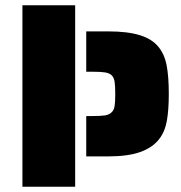

<svg xmlns="http://www.w3.org/2000/svg" viewBox="-20 -708 685 728"><path d="M65 -688H265V0H65ZM307 -268H331Q363 -268 378.5 -270.5Q394 -273 403 -282Q412 -290 414.5 -305.5Q417 -321 417 -352Q417 -383 414.5 -398.5Q412 -414 403 -423Q394 -431 378 -433.5Q362 -436 331 -436H307V-589H390Q464 -589 510.5 -574.5Q557 -560 581 -530Q604 -502 612 -459.5Q620 -417 620 -352Q620 -290 612.5 -249Q605 -208 583 -180Q558 -148 511.5 -131.5Q465 -115 390 -115H307Z"/></svg>

Font: Saira Stencil
Style: Regular
Weight: 400
Designer: Hector Gatti with collaboration of the Omnibus-Type team
Foundry: Omnibus-Type
Version: Version 1.003